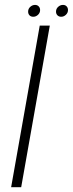

<svg xmlns="http://www.w3.org/2000/svg" viewBox="-20 -782 304 802"><path d="M26.5 0H68.5L188 -675H146ZM119 -712Q130 -712 138.8 -720.2Q147.5 -728.5 147.5 -740Q147.5 -749.5 141.5 -755.5Q135.5 -761.5 126.5 -761.5Q115.5 -761.5 106.5 -753.5Q97.5 -745.5 97.5 -733.5Q97.5 -724 103.2 -718Q109 -712 119 -712ZM235.5 -712Q246.5 -712 255.2 -720.2Q264 -728.5 264 -740Q264 -749.5 258.2 -755.5Q252.5 -761.5 243 -761.5Q232 -761.5 223 -753.5Q214 -745.5 214 -733.5Q214 -724 220 -718Q226 -712 235.5 -712Z"/></svg>

Font: Anybody UltraCondensed Thin ExtraLight
Style: Italic
Weight: 250
Italic angle: -10°
Version: Version 1.111